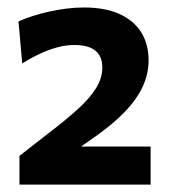

<svg xmlns="http://www.w3.org/2000/svg" viewBox="-20 -794 458 513"><path d="M32 -300.8V-377.5Q51.4 -392.8 71.1 -408Q90.7 -423.2 110 -438.4Q155.9 -473.3 187.9 -502.4Q219.9 -531.5 236.6 -558.4Q253.4 -585.4 253.4 -613.5Q253.4 -643.5 234.9 -658.6Q216.3 -673.8 177.9 -673.8Q156.4 -673.8 133.1 -667.5Q109.8 -661.2 86.1 -650.1Q62.3 -639 39.4 -624.4L29.4 -736.9Q46.2 -744.2 66.5 -750.9Q86.8 -757.5 109.5 -762.6Q132.2 -767.8 156.4 -770.9Q180.5 -774 204.8 -774Q260.2 -774 298.7 -756.8Q337.2 -739.7 357.1 -708Q377 -676.3 377 -632.3Q377 -596.9 361.5 -563.1Q346 -529.3 314.1 -495.8Q282.1 -462.4 232.7 -427.8L162.1 -378.3L147.3 -402.4H217.1Q258.6 -402.4 300.2 -402.4Q341.9 -402.4 382.4 -402.4V-300.8Z"/></svg>

Font: Commissioner Thin
Style: Regular
Weight: 100
Designer: Kostas Bartsokas
Foundry: Kostas Bartsokas
Version: Version 1.001;gftools[0.9.23]